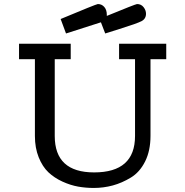

<svg xmlns="http://www.w3.org/2000/svg" viewBox="-20 -909 908 940"><path d="M73.2 -619.1V-694.8H326.2V-619.1H248V-243.2Q248 -64.9 440.9 -64.9Q641.1 -64.9 641.1 -243.2V-619.1H563V-694.8H793.9V-619.1H716.8V-244.1Q716.8 -170.9 690.4 -118.4Q664.1 -65.9 620.6 -39.6Q577.1 -13.2 532 -1Q486.8 11.2 439 11.2Q399.9 11.2 362.5 4.6Q325.2 -2 285.6 -20Q246.1 -38.1 217 -65.4Q188 -92.8 169.4 -138.9Q150.9 -185.1 150.9 -243.2V-619.1ZM276.9 -815.9Q448.7 -887.7 459 -889.2Q478 -889.2 490.5 -875Q502.9 -860.8 502.9 -836.9V-831.1Q642.1 -888.2 650.9 -889.2Q670.9 -889.2 682.9 -874Q694.8 -858.9 694.8 -841.8Q694.8 -816.9 672.9 -805.4Q650.9 -793.9 564.9 -767.1Q522 -752.9 495.1 -745.1L474.1 -799.8L303.2 -745.1Z"/></svg>

Font: CMU Concrete
Style: Bold
Weight: 700
Version: Version 0.7.0